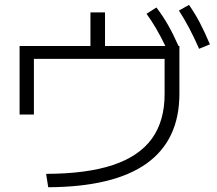

<svg xmlns="http://www.w3.org/2000/svg" viewBox="-20 -788 904 799"><path d="M665 -398.4V-543H121.1V-311.5H61.5V-596.7H356.4V-736.3H417V-596.7H668Q630.9 -674.3 589.8 -730.5L630.9 -756.8Q658.2 -721.2 679.9 -682.9Q701.7 -644.5 722.7 -596.7H726.6V-398.4Q726.6 -11.7 180.7 -8.8L171.9 -64.5Q340.8 -64.9 450 -101.3Q559.1 -137.7 612.3 -211.4Q665.5 -285.2 665 -398.4ZM724.6 -744.1 766.6 -767.6Q792 -731 812.3 -692.1Q832.5 -653.3 853.5 -603.5L808.6 -585Q768.6 -676.3 724.6 -744.1Z"/></svg>

Font: Pretendard GOV Light
Style: Regular
Weight: 300
Designer: Base glyphs from Inter by Rasmus Andersson; Hangeul glyphs from Noto Sans CJK(Source Han Sans) by Jang Soo-young and Kan
Foundry: Kil Hyung-jin
Version: Version 1.309